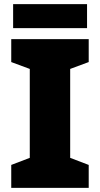

<svg xmlns="http://www.w3.org/2000/svg" viewBox="-20 -902 480 922"><path d="M406 0H34V-110L123 -144V-571L34 -604V-714H406V-604L317 -571V-144L406 -110ZM398 -882V-767H43V-882Z"/></svg>

Font: Noto Sans Cham Black
Style: Regular
Weight: 900
Version: Version 2.002